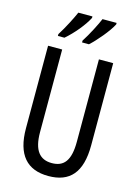

<svg xmlns="http://www.w3.org/2000/svg" viewBox="-139 -1019 800 1105"><g transform="rotate(15 261.0 -466.5)"><path d="M414 -934V-943H330C318 -913 280 -838 251 -794V-783H292C330 -817 392 -890 414 -934ZM270 -934V-943H186C172 -910 137 -841 107 -794V-783H146C194 -824 247 -888 270 -934ZM455 -224V-714H370V-223C370 -111 334 -67 262 -67C191 -67 151 -112 151 -222V-714H67V-223C67 -64 135 10 262 10C389 10 455 -62 455 -224Z"/></g></svg>

Font: Noto Sans Lao Looped ExtraCondensed
Style: Regular
Weight: 400
Width: 2
Designer: Mark Frömberg, Ben Mitchell
Foundry: The Fontpad Ltd
Version: Version 1.002